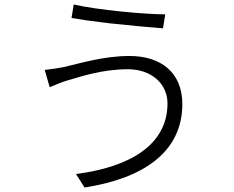

<svg xmlns="http://www.w3.org/2000/svg" viewBox="-20 -794 1040 854"><path d="M715 -730C619 -731 417 -749 308 -774L298 -714C338 -707 387 -700 438 -694L448 -693C456 -692 463 -691 470 -690L481 -689C484 -689 488 -688 491 -688L502 -687C576 -679 650 -672 705 -668L715 -730ZM791 -331C791 -472 695 -545 556 -545C441 -545 335 -512 265 -496C235 -490 206 -486 179 -483L201 -406C225 -416 247 -426 279 -436C339 -453 433 -486 549 -486C654 -486 725 -421 725 -334C725 -151 560 -51 318 -20L356 40C611 1 791 -114 791 -331Z"/></svg>

Font: Glow Sans SC Normal
Style: Regular
Weight: 400
Designer: Ryoko NISHIZUKA (kana, bopomofo & ideographs); Paul D. Hunt (Latin, Greek & Cyrillic); Sandoll Communications, Soo-young
Version: Version 0.93